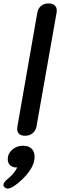

<svg xmlns="http://www.w3.org/2000/svg" viewBox="-58 -779 350 1116"><path d="M42 -29Q42 -38 43 -43L159 -706Q164 -731 181 -745Q198 -759 224 -759Q247 -759 259.5 -748Q272 -737 272 -718Q272 -710 271 -706L154 -43Q149 -19 131.5 -4.5Q114 10 88 10Q66 10 54 0Q42 -10 42 -29ZM-38 296Q-38 281 -13 261Q28 227 42 194Q18 196 2.5 183Q-13 170 -13 147Q-13 114 13 91Q39 68 77 68Q108 68 125.5 85Q143 102 143 132Q143 176 109 221Q75 266 30 298Q4 317 -13 317Q-24 317 -33 308Q-38 303 -38 296Z"/></svg>

Font: Kodchasan SemiBold
Style: Italic
Weight: 600
Italic angle: -10°
Version: Version 1.000; ttfautohint (v1.6)